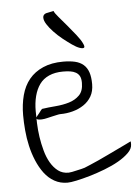

<svg xmlns="http://www.w3.org/2000/svg" viewBox="-52 -757 580 800"><g transform="rotate(-5 238.0 -357.0)"><path d="M38.1 -293.9Q38.1 -338.9 48.3 -377.4Q58.6 -416 81.1 -443.4Q103.5 -470.7 139.2 -486.3Q174.8 -502 223.6 -502Q252 -502 272.9 -497.1Q293.9 -492.2 308.1 -480Q322.3 -467.8 329.1 -447.8Q335.9 -427.7 335.9 -398.4Q335.9 -368.2 323.7 -347.2Q311.5 -326.2 291 -312.5Q270.5 -298.8 245.1 -292Q219.7 -285.2 193.4 -285.2Q188.5 -285.2 179.7 -283.2Q170.9 -281.2 159.7 -278.8Q148.4 -276.4 136.7 -273.4Q125 -270.5 114.7 -270Q104.5 -269.5 98.1 -271Q91.8 -272.5 91.8 -279.3Q91.8 -280.3 96.2 -285.6Q100.6 -291 105.5 -296.9Q110.4 -302.7 114.3 -308.6L119.1 -313.5Q145.5 -317.4 176.3 -319.8Q207 -322.3 232.9 -330.1Q258.8 -337.9 276.4 -355.5Q293.9 -373 293.9 -407.2Q293.9 -424.8 288.6 -435.1Q283.2 -445.3 272.9 -451.2Q262.7 -457 249 -459Q235.4 -460.9 219.7 -460.9Q185.5 -460.9 160.6 -449.7Q135.7 -438.5 121.1 -418Q106.4 -397.5 99.1 -369.1Q91.8 -340.8 91.8 -306.6Q91.8 -285.2 92.8 -256.3Q93.8 -227.5 98.1 -198.2Q102.5 -168.9 110.4 -140.1Q118.2 -111.3 131.3 -88.9Q144.5 -66.4 162.6 -52.7Q180.7 -39.1 206.1 -39.1Q210.9 -39.1 220.7 -41Q230.5 -43 240.7 -45.4Q251 -47.9 260.3 -49.8Q269.5 -51.8 274.4 -53.7Q282.2 -56.6 297.9 -63.5Q313.5 -70.3 333.5 -79.1Q353.5 -87.9 375 -98.6Q396.5 -109.4 416 -118.2Q435.5 -127 451.7 -135.3Q467.8 -143.6 474.6 -146.5Q475.6 -145.5 475.6 -140.6Q475.6 -135.7 475.6 -133.8Q475.6 -116.2 458.5 -99.1Q441.4 -82 415 -66.9Q388.7 -51.8 355.5 -39.1Q322.3 -26.4 292 -17.6Q261.7 -8.8 236.3 -3.4Q210.9 2 198.2 2Q168 2 143.6 -11.7Q119.1 -25.4 101.6 -48.8Q84 -72.3 71.3 -102.5Q58.6 -132.8 51.3 -165Q43.9 -197.3 41 -231Q38.1 -264.6 38.1 -293.9ZM202.1 -715.8Q205.1 -707 220.7 -689Q236.3 -670.9 254.4 -649.4Q272.5 -627.9 289.1 -606.9Q305.7 -585.9 312.5 -571.3Q320.3 -555.7 315.4 -552.2Q310.5 -548.8 297.4 -553.2Q284.2 -557.6 266.1 -570.3Q248 -583 229 -598.1Q210 -613.3 193.4 -630.9Q176.8 -648.4 167 -664.1Q157.2 -679.7 157.2 -691.9Q157.2 -704.1 169.9 -709Z"/></g></svg>

Font: The Girl Next Door
Style: Regular
Weight: 400
Designer: Kimberly Geswein
Foundry: Kimberly Geswein
Version: Version 1.002 2010